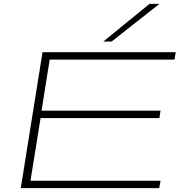

<svg xmlns="http://www.w3.org/2000/svg" viewBox="-20 -969 942 989"><path d="M87 0 199 -700H885L879 -662H236L194 -399H807L801 -361H189L137 -38H807L800 0ZM512 -755 750 -949H801L555 -755Z"/></svg>

Font: Georama ExtraExtended ExtraLight
Style: Italic
Weight: 200
Width: 8
Italic angle: -9°
Designer: Jean-Baptiste Levee
Foundry: Production Type
Version: Version 1.000